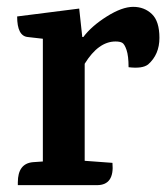

<svg xmlns="http://www.w3.org/2000/svg" viewBox="-20 -540 487 560"><path d="M412 -352Q395 -339 355 -344Q355 -377 349 -394.5Q343 -412 336 -415.5Q329 -419 317 -419Q267 -419 227 -354V-71L308 -65Q314 0 263 0H32Q32 0 32 -8Q32 -63 76 -67L105 -69V-427L61 -432Q30 -435 30 -492L211 -515L220 -432H223Q247 -464 291.5 -492Q336 -520 368.5 -520Q401 -520 423 -499Q445 -478 445 -429.5Q445 -381 412 -352Z"/></svg>

Font: Karma
Style: Bold
Weight: 700
Designer: Joana Correia
Foundry: Indian Type Foundry
Version: Version 1.202;PS 1.0;hotconv 1.0.78;makeotf.lib2.5.61930; tt